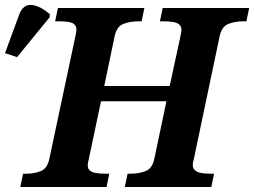

<svg xmlns="http://www.w3.org/2000/svg" viewBox="-104 -746 1014 766"><path d="M-23 0 -12 -53H1Q33 -53 59 -63.5Q85 -74 93 -113L195 -593Q201 -620 201 -627Q201 -645 187 -653Q173 -661 129 -661H116L127 -714H472L461 -661H448Q415 -661 388 -650.5Q361 -640 353 -600L312 -403H573L615 -597Q620 -620 620 -627Q620 -644 605 -652.5Q590 -661 547 -661H534L545 -714H890L879 -661H866Q834 -661 807 -650.5Q780 -640 772 -600L669 -110Q665 -96 665 -87Q665 -71 680 -62Q695 -53 737 -53H750L739 0H394L405 -53H418Q450 -53 477 -63.5Q504 -74 512 -114L560 -342H299L250 -110Q246 -96 246 -87Q246 -68 262.5 -60.5Q279 -53 319 -53H332L321 0ZM-36 -518 -84 -534 -27 -689Q-11 -730 23.5 -726Q58 -722 95 -689L94 -677Z"/></svg>

Font: Noto Serif
Style: Bold Italic
Weight: 700
Italic angle: -12°
Designer: Monotype Design Team
Foundry: Monotype Imaging Inc.
Version: Version 2.013